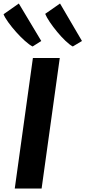

<svg xmlns="http://www.w3.org/2000/svg" viewBox="-33 -1079 489 1099"><path d="M205.2 0H51.5L155.3 -747H309.1ZM203.2 -844.4 153.6 -812.9Q135.7 -821.8 110.4 -844.3Q85.1 -866.9 59.5 -895.5Q33.9 -924.2 14.2 -951.6Q-5.6 -979.1 -12.6 -997.5L74.7 -1058.9ZM436.2 -844.4 383.6 -812.9Q365.7 -822.4 341.8 -845.2Q317.8 -868 294.1 -896.8Q270.3 -925.5 251.7 -953.2Q233.2 -980.9 225.7 -999.7L310.6 -1058.9Z"/></svg>

Font: Merriweather Sans Variable Regular
Style: Italic
Weight: 300
Italic angle: -8°
Designer: Eben Sorkin
Foundry: Eben Sorkin
Version: Version 2.001